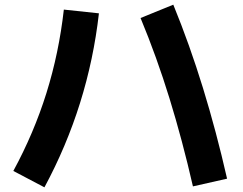

<svg xmlns="http://www.w3.org/2000/svg" viewBox="-20 -768 1040 821"><path d="M951 -4 805 29Q760 -168 705 -346.5Q650 -525 581 -691L721 -748Q791 -577 848 -391.5Q905 -206 951 -4ZM170 33 37 -37Q125 -199 178.5 -370Q232 -541 253 -727L403 -711Q358 -316 170 33Z"/></svg>

Font: Murecho
Style: Bold
Weight: 700
Designer: Neil Summerour
Foundry: Positype
Version: Version 1.010; ttfautohint (v1.8.3)